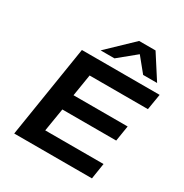

<svg xmlns="http://www.w3.org/2000/svg" viewBox="-210 -1111 1221 1275"><g transform="rotate(30 400.0 -473.5)"><path d="M78 0 190 -705H786L766 -584H319L292 -417H707L688 -298H275L246 -121H693L674 0ZM299 -765 489 -947H615L732 -765H625L537 -873L405 -765Z"/></g></svg>

Font: Nunito Sans 7pt Expanded
Style: Bold Italic
Weight: 700
Width: 7
Italic angle: -9°
Designer: Vernon Adams
Foundry: Vernon Adams
Version: Version 3.101;gftools[0.9.27]